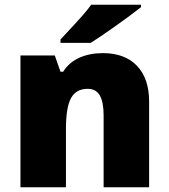

<svg xmlns="http://www.w3.org/2000/svg" viewBox="-20 -786 710 806"><path d="M415 0V-301.8Q415 -356.9 399.2 -385Q383.3 -413.1 348.1 -413.1Q299.8 -413.1 278.3 -374.5Q256.8 -335.9 256.8 -242.2V0H65.9V-553.2H210L233.9 -484.9H245.1Q269.5 -523.9 312.7 -543.5Q356 -563 412.1 -563Q503.9 -563 554.9 -509.8Q606 -456.5 606 -359.9V0ZM233.9 -606V-620.1Q309.1 -700.7 329.3 -724.1Q349.6 -747.6 362.8 -766.1H571.8V-755.9Q532.7 -724.6 464.4 -676.3Q396 -627.9 360.8 -606Z"/></svg>

Font: Open Sans ExtBd
Style: Bold
Weight: 800
Foundry: Ascender Corporation
Version: Version 1.10